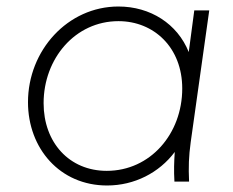

<svg xmlns="http://www.w3.org/2000/svg" viewBox="-20 -558 715 590"><path d="M309 12C393 12 469 -27 517 -91C515 -61 514 -34 516 0H561C559 -45 560 -77 566 -121L623 -526H577L560 -398C525 -485 442 -538 344 -538C188 -538 66 -403 66 -244C66 -102 164 12 309 12ZM114 -241C114 -378 211 -493 344 -493C453 -493 540 -412 540 -286C540 -147 442 -33 308 -33C193 -33 114 -120 114 -241Z"/></svg>

Font: Mluvka ExtraLight
Style: Italic
Weight: 200
Italic angle: -8°
Designer: Modified by Jiří Krblich, Original typeface by Gumpita Rahayu
Foundry: Gumpita Rahayu & Jiří Krblich
Version: Version 2.000;Glyphs 3.1.1 (3134)